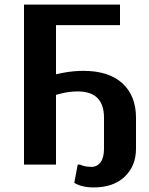

<svg xmlns="http://www.w3.org/2000/svg" viewBox="-20 -720 650 840"><path d="M345 -410Q456 -410 515.5 -355.5Q575 -301 575 -205V-70Q575 6 525.5 53Q476 100 390 100Q338 100 305 80L320 0H330Q350 10 380 10Q405 10 420 -10Q435 -30 435 -70V-205Q435 -320 320 -320Q286 -320 252 -312L225 -305V0H85V-700H505V-610H225V-395Q230 -396 241 -398.5Q252 -401 259 -402Q301 -410 345 -410Z"/></svg>

Font: Scada
Style: Bold
Weight: 700
Designer: Jovanny Lemonad
Foundry: Jovanny Lemonad
Version: Version 4.100;PS 004.100;hotconv 1.0.88;makeotf.lib2.5.64775